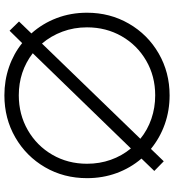

<svg xmlns="http://www.w3.org/2000/svg" viewBox="20 -780 774 853"><g transform="rotate(-90 406.5 -353.0)"><path d="M74 -54 129 -111Q87 -160 64.5 -221.5Q42 -283 42 -353Q42 -456 90.5 -539.5Q139 -623 223 -671.5Q307 -720 410 -720Q476 -720 535.5 -699.5Q595 -679 642 -641L697 -697L738 -655L685 -600Q729 -551 753 -488Q777 -425 777 -353Q777 -251 728.5 -167Q680 -83 596 -34.5Q512 14 410 14Q342 14 281.5 -7.5Q221 -29 172 -69L117 -12ZM712 -353Q712 -411 693 -462Q674 -513 640 -553L217 -116Q256 -84 305.5 -67Q355 -50 410 -50Q495 -50 564 -90Q633 -130 672.5 -199Q712 -268 712 -353ZM174 -158 597 -594Q516 -656 410 -656Q325 -656 255.5 -616Q186 -576 146 -507Q106 -438 106 -353Q106 -297 123.5 -247.5Q141 -198 174 -158Z"/></g></svg>

Font: Lineal Light
Style: Regular
Weight: 300
Designer: Created by Frank Adebiaye with contributions from Anton Moglia & Ariel Martín Pérez
Created by Frank ADEBIAYE with FontF
Foundry: Velvetyne Type Foundry
Version: Version 2.000